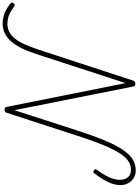

<svg xmlns="http://www.w3.org/2000/svg" viewBox="188 -1244 1072 1489"><g transform="rotate(-90 724.5 -499.0)"><path d="M147 17Q114 17 88.5 1Q63 -15 48.5 -42Q34 -69 34 -101Q34 -150 59.5 -201Q85 -252 124 -302Q129 -311 134.5 -311.5Q140 -312 148 -307Q157 -301 157 -295.5Q157 -290 152 -283Q118 -238 96.5 -192.5Q75 -147 75 -105Q75 -82 83.5 -62Q92 -42 109.5 -31Q127 -20 152 -20Q180 -20 205.5 -32Q231 -44 255.5 -72.5Q280 -101 305 -148.5Q330 -196 358 -268Q386 -340 418 -440L595 -984Q599 -993 604.5 -996.5Q610 -1000 618 -1000Q627 -1000 633 -996.5Q639 -993 640 -986L825 -62L1049 -750Q1071 -818 1095.5 -867.5Q1120 -917 1148.5 -949.5Q1177 -982 1211.5 -998.5Q1246 -1015 1288 -1015Q1316 -1015 1343.5 -1007.5Q1371 -1000 1395.5 -986.5Q1420 -973 1439 -957Q1448 -950 1449 -943.5Q1450 -937 1443 -929Q1436 -921 1429.5 -921.5Q1423 -922 1416 -928Q1386 -951 1354 -964.5Q1322 -978 1284 -978Q1250 -978 1221.5 -963Q1193 -948 1169.5 -918.5Q1146 -889 1125.5 -844Q1105 -799 1085 -738L844 -2Q841 6 835.5 10Q830 14 820 14Q815 14 810 12.5Q805 11 802.5 7.5Q800 4 799 0L615 -924L455 -429Q420 -322 389.5 -245.5Q359 -169 329.5 -118Q300 -67 271 -37Q242 -7 211.5 5Q181 17 147 17Z"/></g></svg>

Font: Playwrite RO Thin
Style: Regular
Weight: 250
Version: Version 1.002